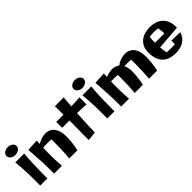

<svg xmlns="http://www.w3.org/2000/svg" viewBox="159 -1778 2835 2835"><g transform="rotate(-45 1576.5 -361.0)"><path d="M226.1 -509.8Q215.3 -400.9 211.7 -294.9Q208 -189 208 -83Q208 -64.5 208 -45.7Q208 -26.9 209 -7.8H58.1Q58.1 -38.1 58.6 -67.9Q59.1 -97.7 59.1 -127Q59.1 -224.1 54.4 -319.3Q49.8 -414.6 40 -509.8ZM226.1 -668Q226.1 -650.9 217.8 -636Q209.5 -621.1 194.8 -610.1Q180.2 -599.1 160.6 -592.5Q141.1 -585.9 119.1 -585.9Q97.2 -585.9 78.1 -592.5Q59.1 -599.1 44.9 -610.1Q30.8 -621.1 22.5 -636Q14.2 -650.9 14.2 -668Q14.2 -684.6 22.5 -699.5Q30.8 -714.4 44.9 -725.3Q59.1 -736.3 78.1 -742.7Q97.2 -749 119.1 -749Q141.1 -749 160.6 -742.7Q180.2 -736.3 194.8 -725.3Q209.5 -714.4 217.8 -699.5Q226.1 -684.6 226.1 -668Z M845.2 -254.9Q845.2 -189.9 838.4 -122.6Q831.5 -55.2 814.9 12.2H645Q651.4 -60.5 654.8 -131.6Q658.2 -202.6 658.2 -274.9Q658.2 -299.3 658.2 -323.5Q658.2 -347.7 657.2 -372.1Q635.3 -374.5 613.8 -375.2Q592.3 -376 570.3 -376Q528.8 -376 484.9 -373Q483.4 -333 482.7 -298.8Q481.9 -264.6 481.9 -231Q481.9 -206.1 482.4 -180.4Q482.9 -154.8 484.1 -125.5Q485.4 -96.2 487.3 -62.3Q489.3 -28.3 492.2 12.2H328.1Q328.1 -46.4 327.6 -91.3Q327.1 -136.2 326.2 -174.1Q325.2 -211.9 323.5 -246.3Q321.8 -280.8 319.3 -318.6Q316.9 -356.4 314 -401.1Q311 -445.8 307.1 -503.9L492.2 -515.1L488.3 -445.8Q516.1 -465.3 545.4 -476.1Q574.7 -486.8 599.1 -492.2Q627.4 -498 654.3 -499Q689.9 -499 718 -489.3Q746.1 -479.5 767.3 -462.2Q788.6 -444.8 803.2 -421.4Q817.9 -397.9 827.4 -370.8Q836.9 -343.8 841.1 -314Q845.2 -284.2 845.2 -254.9Z M1389.6 -372.1Q1342.3 -374.5 1294.7 -376.5Q1247.1 -378.4 1199.7 -379.9Q1193.8 -282.7 1189.5 -186Q1185.1 -89.4 1182.6 8.8L1040 22.9Q1043 -155.8 1043 -331.1V-382.8H1007.8Q978.5 -382.8 949.2 -382.3Q919.9 -381.8 890.6 -381.8V-505.9Q903.3 -505.9 916.3 -505.4Q929.2 -504.9 942.9 -504.9H1042Q1042 -550.3 1041.5 -594.5Q1041 -638.7 1040 -683.1H1225.1Q1220.2 -639.2 1216.6 -595.9Q1212.9 -552.7 1210 -509.8Q1255.4 -511.7 1299.6 -513.9Q1343.8 -516.1 1389.6 -519Z M1627 -509.8Q1616.2 -400.9 1612.5 -294.9Q1608.9 -189 1608.9 -83Q1608.9 -64.5 1608.9 -45.7Q1608.9 -26.9 1609.9 -7.8H1459Q1459 -38.1 1459.5 -67.9Q1460 -97.7 1460 -127Q1460 -224.1 1455.3 -319.3Q1450.7 -414.6 1440.9 -509.8ZM1627 -668Q1627 -650.9 1618.7 -636Q1610.4 -621.1 1595.7 -610.1Q1581.1 -599.1 1561.5 -592.5Q1542 -585.9 1520 -585.9Q1498 -585.9 1479 -592.5Q1460 -599.1 1445.8 -610.1Q1431.6 -621.1 1423.3 -636Q1415 -650.9 1415 -668Q1415 -684.6 1423.3 -699.5Q1431.6 -714.4 1445.8 -725.3Q1460 -736.3 1479 -742.7Q1498 -749 1520 -749Q1542 -749 1561.5 -742.7Q1581.1 -736.3 1595.7 -725.3Q1610.4 -714.4 1618.7 -699.5Q1627 -684.6 1627 -668Z M2211.9 -242.2Q2211.9 -180.2 2204.6 -116.2Q2197.3 -52.2 2182.1 12.2H2012.2Q2018.1 -56.6 2021.5 -124.5Q2024.9 -192.4 2024.9 -261.2Q2024.9 -284.7 2024.9 -307.6Q2024.9 -330.6 2023.9 -353Q2002 -355.5 1980.7 -356.2Q1959.5 -356.9 1937 -356.9Q1924.3 -356.9 1911.4 -356.4Q1898.4 -356 1884.8 -356Q1883.3 -321.3 1883.1 -291.3Q1882.8 -261.2 1882.8 -231Q1882.8 -206.1 1883.3 -180.4Q1883.8 -154.8 1885 -125.5Q1886.2 -96.2 1888.2 -62.3Q1890.1 -28.3 1893.1 12.2H1729Q1729 -46.4 1728.5 -91.3Q1728 -136.2 1727.1 -174.1Q1726.1 -211.9 1724.4 -246.3Q1722.7 -280.8 1720.2 -318.6Q1717.8 -356.4 1714.8 -401.1Q1711.9 -445.8 1708 -503.9L1893.1 -515.1L1889.2 -442.9Q1913.6 -454.6 1937 -460.9Q1960.4 -467.3 1979 -470.2Q2000.5 -473.6 2020 -474.1Q2057.6 -474.1 2086.9 -463.6Q2116.2 -453.1 2138.2 -435.1Q2166.5 -459.5 2198 -472.4Q2229.5 -485.4 2256.3 -491.7Q2287.6 -499 2317.9 -500Q2354 -500 2382.1 -490.2Q2410.2 -480.5 2431.6 -463.1Q2453.1 -445.8 2468 -422.1Q2482.9 -398.4 2492.2 -371.3Q2501.5 -344.2 2505.6 -314.5Q2509.8 -284.7 2509.8 -254.9Q2509.8 -189.9 2502.7 -123Q2495.6 -56.2 2480 12.2H2310.1Q2315.9 -60.5 2319.3 -132.1Q2322.8 -203.6 2322.8 -275.9Q2322.8 -300.3 2322.8 -324.5Q2322.8 -348.6 2321.8 -373Q2299.8 -375.5 2278.3 -376.2Q2256.8 -377 2233.9 -377Q2221.2 -377 2209 -376.5Q2196.8 -376 2184.1 -376Q2199.2 -345.7 2205.6 -311.3Q2211.9 -276.9 2211.9 -242.2Z M3134.8 -229 2752.9 -198.2Q2755.4 -168 2759.8 -138.2Q2764.2 -108.4 2771 -78.1Q2814 -75.2 2854 -75.2Q2876 -75.2 2896.5 -75.9Q2917 -76.7 2939 -78.1Q2939.9 -87.9 2940.4 -97.7Q2940.9 -107.4 2940.9 -117.2Q2940.9 -126 2940.7 -134.5Q2940.4 -143.1 2939 -151.9L3123 -147.9Q3109.4 -101.6 3083.7 -68.4Q3058.1 -35.2 3023.2 -13.9Q2988.3 7.3 2945.3 17.1Q2902.3 26.9 2855 26.9Q2796.9 26.9 2745.8 11.2Q2694.8 -4.4 2657 -39.3Q2619.1 -74.2 2597.4 -130.4Q2575.7 -186.5 2575.7 -268.1Q2575.7 -334 2598.6 -381.3Q2621.6 -428.7 2659.9 -459.5Q2698.2 -490.2 2748.8 -504.6Q2799.3 -519 2855 -519Q2913.1 -519 2964.1 -503.4Q3015.1 -487.8 3053 -454.6Q3090.8 -421.4 3112.8 -369.6Q3134.8 -317.9 3134.8 -246.1ZM2748 -300.8H2943.8Q2943.8 -361.3 2931.6 -416Q2889.6 -424.8 2843.8 -424.8Q2798.8 -424.8 2752.9 -416Q2750 -388.7 2749 -360.6Q2748 -332.5 2748 -300.8Z"/></g></svg>

Font: Galindo
Style: Regular
Weight: 400
Version: Version 1.000